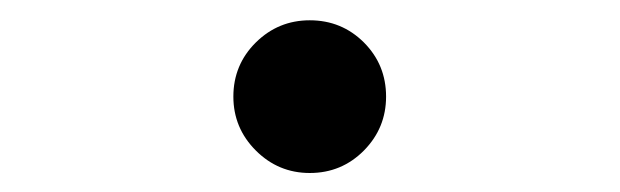

<svg xmlns="http://www.w3.org/2000/svg" viewBox="-20 -165 626 194"><path d="M293 9.8Q261.2 9.8 238.5 -12.9Q215.8 -35.6 215.8 -67.4Q215.8 -99.6 238.5 -122.1Q261.2 -144.5 293 -144.5Q325.2 -144.5 347.7 -122.1Q370.1 -99.6 370.1 -67.4Q370.1 -35.6 347.7 -12.9Q325.2 9.8 293 9.8Z"/></svg>

Font: Cascadia Mono Medium
Style: Regular
Weight: 500
Monospace: yes
Designer: Aaron Bell
Foundry: Saja Typeworks
Version: Version 2407.024